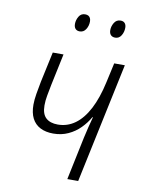

<svg xmlns="http://www.w3.org/2000/svg" viewBox="-82 -776 626 834"><g transform="rotate(10 231.0 -359.0)"><path d="M273.4 0 313 -189Q318.4 -214.8 324.5 -238.3Q330.6 -261.7 336.4 -283.7H334Q319.3 -257.3 296.6 -234.4Q273.9 -211.4 244.1 -197.8Q214.4 -184.1 178.2 -184.1Q145 -184.1 121.1 -196.3Q97.2 -208.5 84.7 -232.7Q72.3 -256.8 72.3 -293Q72.3 -314.5 76.9 -341.8Q81.5 -369.1 86.9 -396.5L115.7 -530.3H163.1L133.8 -391.6Q128.4 -364.7 124.3 -342Q120.1 -319.3 120.1 -298.3Q120.1 -260.3 138.7 -243.2Q157.2 -226.1 190.9 -226.1Q232.9 -226.1 267.1 -250.7Q301.3 -275.4 326.7 -324Q352.1 -372.6 367.7 -444.3L386.7 -530.3H433.6L321.3 0ZM371.1 -641.1Q358.9 -641.1 351.8 -648.4Q344.7 -655.8 344.7 -669.9Q344.7 -686.5 354.2 -702.4Q363.8 -718.3 382.3 -718.3Q394.5 -718.3 400.9 -710.9Q407.2 -703.6 407.2 -690.9Q407.2 -671.9 397.7 -656.5Q388.2 -641.1 371.1 -641.1ZM214.8 -641.1Q202.6 -641.1 195.8 -648.4Q189 -655.8 189 -669.9Q189 -686.5 198.2 -702.4Q207.5 -718.3 225.6 -718.3Q234.4 -718.3 240 -715.1Q245.6 -711.9 248.5 -705.8Q251.5 -699.7 251.5 -690.9Q251.5 -671.9 241.7 -656.5Q231.9 -641.1 214.8 -641.1Z"/></g></svg>

Font: Open Sans SemiCondensed Light
Style: Italic
Weight: 300
Width: 4
Italic angle: -12°
Designer: Monotype Design Team
Foundry: Monotype Imaging Inc.
Version: Version 3.000